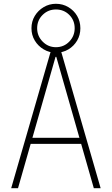

<svg xmlns="http://www.w3.org/2000/svg" viewBox="-20 -993 590 1013"><path d="M39 0 250 -730H300L511 0H475L277 -693H273L75 0ZM130 -234V-266H420V-234ZM275 -715Q240 -715 210.5 -732.5Q181 -750 163.5 -779Q146 -808 146 -844Q146 -880 163.5 -909Q181 -938 210.5 -955.5Q240 -973 275 -973Q311 -973 340.5 -955.5Q370 -938 387 -909Q404 -880 404 -844Q404 -808 387 -779Q370 -750 341 -732.5Q312 -715 275 -715ZM275 -744Q317 -744 345.5 -773.5Q374 -803 374 -844Q374 -886 345.5 -914.5Q317 -943 275 -943Q234 -943 205 -914.5Q176 -886 176 -844Q176 -803 205 -773.5Q234 -744 275 -744Z"/></svg>

Font: M PLUS Code Latin SemiExpanded ExtraLight
Style: Regular
Weight: 250
Width: 6
Designer: Coji Morishita
Foundry: UNDERFOREST DESIGN
Version: Version 1.002; ttfautohint (v1.8.3)